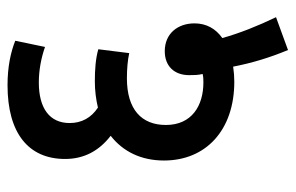

<svg xmlns="http://www.w3.org/2000/svg" viewBox="-154 -518 766 497"><g transform="rotate(-90 228.5 -269.0)"><path d="M348 94 433 63C410 15 392 -30 379 -76C403 -93 417 -117 417 -148C417 -191 391 -225 345 -225C306 -225 283 -200 283 -162C283 -150 283 -139 286 -127C278 -125 271 -125 264 -125C204 -125 154 -155 154 -222C154 -285 194 -323 275 -323C299 -323 322 -321 340 -317L350 -397C326 -404 297 -406 267 -406C243 -406 220 -403 199 -398C173 -415 159 -440 159 -471C159 -523 197 -551 264 -551C296 -551 327 -545 356 -535L372 -612C342 -624 304 -632 257 -632C133 -632 66 -578 66 -483C66 -434 87 -395 126 -365C85 -333 62 -286 62 -227C62 -119 140 -45 266 -45C279 -45 292 -46 305 -48C314 -1 328 46 348 94Z"/></g></svg>

Font: Noto Sans Devanagari Condensed Medium
Style: Regular
Weight: 500
Width: 3
Designer: Jelle Bosma - Monotype Design Team
Foundry: Monotype Imaging Inc.
Version: Version 2.004